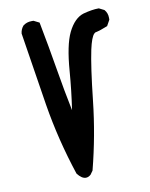

<svg xmlns="http://www.w3.org/2000/svg" viewBox="-83 -776 665 851"><g transform="rotate(-10 250.0 -350.5)"><path d="M117.2 -710.9Q120.1 -710.9 126 -710.9L151.4 -698.2Q173.8 -582 190.4 -481.4Q207 -380.9 225.6 -291Q238.3 -376 245.1 -462.9Q253.9 -579.1 280.3 -633.8Q308.6 -691.4 350.6 -704.1Q390.6 -714.8 418.9 -714.8H420.9L444.3 -703.1Q458 -687.5 458 -666Q458 -663.1 458 -657.2L443.4 -630.9Q410.2 -617.2 386.7 -612.3Q384.8 -611.3 381.8 -608.4Q368.2 -594.7 356.4 -541Q340.8 -467.8 324.2 -315.4Q307.6 -163.1 268.6 -11.7L256.8 4.9Q246.1 14.6 234.4 14.6Q215.8 14.6 196.3 -10.7Q142.6 -172.9 116.2 -335.9L64.5 -664.1Q66.4 -683.6 79.1 -698.2Q95.7 -710.9 117.2 -710.9Z"/></g></svg>

Font: JasonHandwriting2
Style: SemiBold
Weight: 600
Version: Version 1.04.7